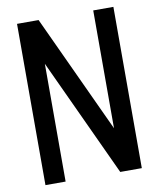

<svg xmlns="http://www.w3.org/2000/svg" viewBox="-88 -869 776 938"><g transform="rotate(-10 300.0 -400.0)"><path d="M61 0V-800H168L539 0H439V-800H539V0H432L61 -800H161V0Z"/></g></svg>

Font: Victor Mono
Style: Bold
Weight: 700
Monospace: yes
Designer: Rune Bjørnerås
Version: Version 1.561;gftools[0.9.30]